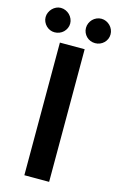

<svg xmlns="http://www.w3.org/2000/svg" viewBox="-162 -956 624 1011"><g transform="rotate(15 150.0 -450.5)"><path d="M0 0ZM215.5 0H80.5V-723H215.5ZM107 -833.5Q107 -820 101.5 -808Q96 -796 86.8 -787Q77.5 -778 65 -773Q52.5 -768 38.5 -768Q25.5 -768 13.8 -773Q2 -778 -7 -787Q-16 -796 -21.5 -808Q-27 -820 -27 -833.5Q-27 -847 -21.5 -859.2Q-16 -871.5 -7 -880.8Q2 -890 13.8 -895.5Q25.5 -901 38.5 -901Q52.5 -901 65 -895.5Q77.5 -890 86.8 -880.8Q96 -871.5 101.5 -859.2Q107 -847 107 -833.5ZM327 -833.5Q327 -820 321.8 -808Q316.5 -796 307.2 -787Q298 -778 285.8 -773Q273.5 -768 260 -768Q246 -768 233.8 -773Q221.5 -778 212.5 -787Q203.5 -796 198.2 -808Q193 -820 193 -833.5Q193 -847 198.2 -859.2Q203.5 -871.5 212.5 -880.8Q221.5 -890 233.8 -895.5Q246 -901 260 -901Q273.5 -901 285.8 -895.5Q298 -890 307.2 -880.8Q316.5 -871.5 321.8 -859.2Q327 -847 327 -833.5Z"/></g></svg>

Font: Lato
Style: Bold
Weight: 700
Designer: Lukasz Dziedzic
Foundry: tyPoland Lukasz Dziedzic
Version: Version 2.007; 2014-02-27